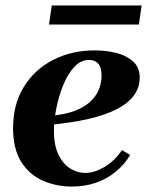

<svg xmlns="http://www.w3.org/2000/svg" viewBox="-20 -675 540 705"><path d="M243 10Q187 10 137.5 -11.5Q88 -33 58 -80.5Q28 -128 28 -205Q28 -292 67.5 -356Q107 -420 175 -455Q243 -490 328 -490Q368 -490 405.5 -481Q443 -472 468 -450Q493 -428 493 -390Q493 -354 472 -325Q451 -296 409.5 -274.5Q368 -253 305.5 -238.5Q243 -224 159 -216V-249Q221 -254 259.5 -270Q298 -286 318 -308Q338 -330 345.5 -353Q353 -376 353 -396Q353 -428 340.5 -441.5Q328 -455 308 -455Q276 -455 252 -428.5Q228 -402 211.5 -361Q195 -320 186.5 -275.5Q178 -231 178 -195Q178 -141 195 -106.5Q212 -72 238.5 -56Q265 -40 293 -40Q326 -40 363 -61.5Q400 -83 428 -124L458 -106Q437 -71 405 -44.5Q373 -18 332.5 -4Q292 10 243 10ZM170 -655H500L490 -585H160Z"/></svg>

Font: Brygada 1918
Style: Bold Italic
Weight: 700
Italic angle: -8°
Designer: Mateusz Machalski | Borys Kosmynka | Przemek Hoffer
Foundry: NIEPODLEGLA 2018
Version: Version 3.006